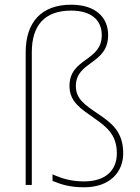

<svg xmlns="http://www.w3.org/2000/svg" viewBox="-20 -785 594 815"><path d="M439 -636C439 -713 384 -765 282 -765C157 -765 89 -692 89 -563V0H115V-563C115 -676 168 -740 282 -740C367 -740 412 -700 412 -636C412 -523 275 -540 275 -420C275 -352 324 -323 382 -282C435 -245 476 -211 476 -134C476 -62 428 -15 337 -15C287 -15 247 -25 203 -45V-17C238 -3 274 10 337 10C449 10 503 -57 503 -134C503 -227 453 -263 396 -302C338 -341 302 -366 302 -420C302 -526 439 -511 439 -636Z"/></svg>

Font: Noto Sans Lao Thin
Style: Regular
Weight: 100
Designer: Monotype Design Team
Foundry: Monotype Imaging Inc.
Version: Version 2.003